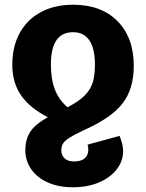

<svg xmlns="http://www.w3.org/2000/svg" viewBox="-20 -568 617 811"><path d="M485 6Q500 42 500 70Q500 113 472.5 148Q445 183 397 203Q349 223 288 223Q228 223 182.5 203Q137 183 112 147Q87 111 87 66Q87 22 107 -10Q127 -42 182 -73Q107 -111 69.5 -164.5Q32 -218 32 -294Q32 -372 63.5 -429Q95 -486 153 -517Q211 -548 289 -548Q408 -548 476.5 -478.5Q545 -409 545 -290Q545 -192 497.5 -131Q450 -70 338 -20Q295 0 274.5 13Q254 26 246.5 38Q239 50 239 67Q239 88 253 101Q267 114 293 114Q323 114 338 100.5Q353 87 353 65Q353 58 352 52.5Q351 47 350 43ZM195 -295Q195 -233 212 -189.5Q229 -146 265 -115Q312 -139 337 -164Q362 -189 371.5 -219Q381 -249 381 -294Q381 -363 357.5 -397.5Q334 -432 289 -432Q241 -432 218 -397.5Q195 -363 195 -295Z"/></svg>

Font: FiraGOUPP
Style: Bold
Weight: 700
Designer: bBox Type
Foundry: bBox Type GmbH
Version: Version 1.001